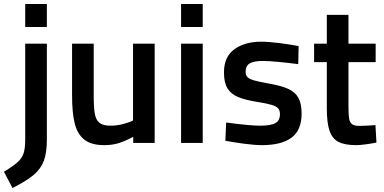

<svg xmlns="http://www.w3.org/2000/svg" viewBox="-60 -720 1935 967"><path d="M67 -700H176V-584H67ZM-40 145Q9 115 30 95.5Q51 76 59 51.5Q67 27 67 -19V-500H176V-18Q176 49 161 89.5Q146 130 110 160.5Q74 191 3 227Z M303 -239V-500H412V-238Q412 -178 417.5 -147Q423 -116 441 -101.5Q459 -87 496 -87Q528 -87 559 -95Q590 -103 610 -113V-500H719V0H611V-31Q570 -9 537.5 1Q505 11 465 11Q400 11 365 -16.5Q330 -44 316.5 -97.5Q303 -151 303 -239Z M852 -700H961V-584H852ZM852 -500H961V0H852Z M1075 -11 1079 -103Q1198 -87 1250 -87Q1304 -87 1327 -100Q1350 -113 1350 -145Q1350 -163 1341.5 -173.5Q1333 -184 1309 -191.5Q1285 -199 1234 -207Q1173 -217 1138.5 -231.5Q1104 -246 1086 -274.5Q1068 -303 1068 -355Q1068 -434 1120.5 -472Q1173 -510 1255 -510Q1293 -510 1347.5 -503Q1402 -496 1444 -488L1442 -397Q1398 -403 1345.5 -408Q1293 -413 1263 -413Q1218 -413 1197.5 -400.5Q1177 -388 1177 -358Q1177 -341 1186.5 -331.5Q1196 -322 1220 -315Q1244 -308 1295 -299Q1358 -288 1392.5 -272Q1427 -256 1443 -227Q1459 -198 1459 -148Q1459 -64 1408 -26.5Q1357 11 1260 11Q1224 11 1170.5 4Q1117 -3 1075 -11Z M1586 -175V-407H1522V-500H1586V-645H1695V-500H1832V-407H1695V-187Q1695 -144 1698 -124.5Q1701 -105 1712 -95.5Q1723 -86 1749 -86Q1783 -86 1831 -90L1836 -2Q1812 3 1782 7Q1752 11 1734 11Q1676 11 1644.5 -5.5Q1613 -22 1599.5 -62Q1586 -102 1586 -175Z"/></svg>

Font: Cairo SemiBold
Style: Regular
Weight: 600
Designer: Mohamed Gaber, Accademia di Belle Arti di Urbino and others
Foundry: Kief Type Foundry, Accademia di Belle Arti di Urbino and others
Version: Version 3.011